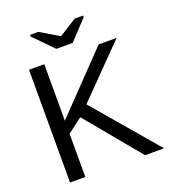

<svg xmlns="http://www.w3.org/2000/svg" viewBox="-155 -987 977 1101"><g transform="rotate(-20 333.5 -437.0)"><path d="M175.3 -263.7V0H82V-688H175.3V-343.3L506.8 -688H616.7L323.7 -389.2L655.8 0H540L265.1 -332ZM479.5 -863.8 370.1 -747.1H270.5L156.2 -863.8V-874H207L320.3 -806.2H321.3L428.2 -874H479.5Z"/></g></svg>

Font: Arimo Nerd Font
Style: Regular
Weight: 400
Designer: Steve Matteson
Foundry: Monotype Imaging Inc.
Version: Version 1.33;Nerd Fonts 3.2.1